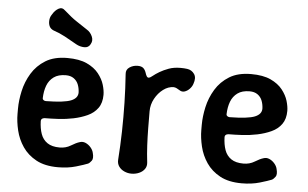

<svg xmlns="http://www.w3.org/2000/svg" viewBox="-52 -828 1476 921"><g transform="rotate(5 686.0 -367.5)"><path d="M257 13Q194 13 152.5 -9.5Q111 -32 86.5 -68Q62 -104 52 -146Q42 -188 42 -225V-250Q42 -290 52 -335.5Q62 -381 86.5 -421.5Q111 -462 152.5 -487.5Q194 -513 257 -513Q315 -513 351.5 -496Q388 -479 408.5 -453Q429 -427 437 -400Q445 -373 445 -352Q445 -313 427 -288Q409 -263 378.5 -249Q348 -235 312 -227.5Q276 -220 239.5 -218Q203 -216 173 -216Q164 -215 160 -211Q156 -207 156 -201Q157 -165 166.5 -138.5Q176 -112 198 -97Q220 -82 257 -82Q287 -82 310.5 -96.5Q334 -111 351 -116Q365 -121 379 -115Q393 -109 404 -96.5Q415 -84 418 -70Q425 -44 416.5 -32.5Q408 -21 400 -17Q383 -10 344 1.5Q305 13 257 13ZM172 -298Q260 -299 293 -312.5Q326 -326 325 -354Q324 -375 317 -392Q310 -409 295 -419.5Q280 -430 257 -430Q221 -430 199 -414Q177 -398 167 -371.5Q157 -345 156 -310Q156 -305 161 -301.5Q166 -298 172 -298ZM338 -657Q355 -647 364 -627Q373 -607 363 -590L362 -588Q353 -571 332.5 -571.5Q312 -572 294 -582Q265 -599 236 -614.5Q207 -630 179 -639Q165 -645 159.5 -656.5Q154 -668 154.5 -682.5Q155 -697 161 -708L166 -716Q177 -735 194 -744.5Q211 -754 226 -739Q262 -707 286 -691.5Q310 -676 338 -657Z M611 13Q593 13 576.5 5.5Q560 -2 550.5 -15.5Q541 -29 542 -47Q547 -116 548.5 -185Q550 -254 548.5 -323Q547 -392 542 -461Q540 -482 557.5 -493.5Q575 -505 596 -505Q614 -505 623 -497.5Q632 -490 637 -475Q640 -465 644 -458.5Q648 -452 655 -453Q661 -454 672.5 -463.5Q684 -473 702.5 -484Q721 -495 745.5 -504Q770 -513 802 -513Q811 -513 819 -512.5Q827 -512 834 -511Q856 -508 868.5 -490Q881 -472 870 -442Q866 -429 855 -417.5Q844 -406 831 -402Q818 -398 806 -406Q800 -410 792 -414Q784 -418 777 -418Q751 -418 727 -400Q703 -382 687.5 -353.5Q672 -325 672 -293Q672 -251 672.5 -210Q673 -169 675 -129Q677 -89 682 -47Q684 -29 674.5 -15.5Q665 -2 648 5.5Q631 13 611 13Z M1142 13Q1079 13 1037.5 -9.5Q996 -32 971.5 -68Q947 -104 937 -146Q927 -188 927 -225V-250Q927 -290 937 -335.5Q947 -381 971.5 -421.5Q996 -462 1037.5 -487.5Q1079 -513 1142 -513Q1200 -513 1236.5 -496Q1273 -479 1293.5 -453Q1314 -427 1322 -400Q1330 -373 1330 -352Q1330 -313 1312 -288Q1294 -263 1263.5 -249Q1233 -235 1197 -227.5Q1161 -220 1124.5 -218Q1088 -216 1058 -216Q1049 -215 1045 -211Q1041 -207 1041 -201Q1042 -165 1051.5 -138.5Q1061 -112 1083 -97Q1105 -82 1142 -82Q1172 -82 1195.5 -96.5Q1219 -111 1236 -116Q1250 -121 1264 -115Q1278 -109 1289 -96.5Q1300 -84 1303 -70Q1310 -44 1301.5 -32.5Q1293 -21 1285 -17Q1268 -10 1229 1.5Q1190 13 1142 13ZM1057 -298Q1145 -299 1178 -312.5Q1211 -326 1210 -354Q1209 -375 1202 -392Q1195 -409 1180 -419.5Q1165 -430 1142 -430Q1106 -430 1084 -414Q1062 -398 1052 -371.5Q1042 -345 1041 -310Q1041 -305 1046 -301.5Q1051 -298 1057 -298Z"/></g></svg>

Font: Winky Sans Medium
Style: Regular
Weight: 500
Designer: Simon Atzbach
Foundry: typofactur
Version: Version 1.205